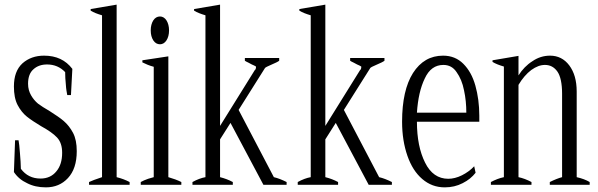

<svg xmlns="http://www.w3.org/2000/svg" viewBox="-20 -797 2581 828"><path d="M97 -7C120 5 147 11 178 11C216 11 248 -2 273 -29C298 -56 311 -94 311 -145C311 -177 306 -203 295 -224C284 -245 270 -262 255 -275C240 -288 219 -302 194 -318C173 -330 156 -341 144 -350C132 -360 122 -372 114 -386C106 -400 101 -416 101 -436C101 -464 109 -485 124 -498C139 -512 159 -519 183 -519C214 -519 240 -508 261 -486C261 -469 262 -451 264 -432C265 -413 268 -398 270 -387C270 -387 286 -387 286 -387C286 -387 292 -500 292 -500C263 -538 223 -557 170 -557C133 -557 102 -546 77 -524C52 -501 40 -468 40 -424C40 -392 45 -365 56 -344C67 -323 81 -306 96 -294C111 -282 132 -268 157 -253C188 -236 211 -220 226 -204C241 -188 248 -166 248 -138C248 -105 240 -78 223 -58C207 -38 184 -27 155 -27C119 -27 91 -41 70 -69C70 -88 68 -111 66 -137C64 -164 62 -182 60 -192C60 -192 45 -192 45 -192C45 -192 40 -55 40 -55C54 -34 73 -18 97 -7Z M364 -12C364 -12 364 0 364 0C364 0 539 0 539 0C539 0 539 -12 539 -12C522 -21 503 -28 483 -33C483 -33 483 -777 483 -777C483 -777 371 -758 371 -758C371 -758 371 -751 371 -751C384 -743 400 -737 420 -731C420 -731 420 -33 420 -33C393 -24 374 -17 364 -12Z M641 -623C648 -612 658 -606 670 -606C681 -606 691 -612 698 -623C705 -634 709 -648 709 -666C709 -683 705 -698 698 -709C691 -720 681 -726 670 -726C658 -726 648 -720 641 -709C634 -698 630 -683 630 -666C630 -648 634 -634 641 -623ZM587 -12C587 -12 587 0 587 0C587 0 762 0 762 0C762 0 762 -12 762 -12C746 -20 727 -27 706 -33C706 -33 706 -554 706 -554C706 -554 594 -537 594 -537C594 -537 594 -528 594 -528C608 -521 624 -514 643 -509C643 -509 643 -33 643 -33C640 -32 632 -30 619 -26C607 -22 596 -17 587 -12Z M1216 -12C1196 -22 1178 -29 1161 -33C1161 -33 1009 -323 1009 -323C1009 -323 1123 -504 1123 -504C1126 -507 1134 -511 1148 -517C1167 -525 1179 -531 1184 -535C1184 -535 1184 -547 1184 -547C1184 -547 1036 -547 1036 -547C1036 -547 1036 -535 1036 -535C1039 -533 1044 -530 1051 -527C1057 -524 1062 -521 1066 -519C1073 -516 1080 -513 1084 -510C1084 -507 1084 -504 1083 -501C1083 -499 1082 -497 1079 -495C1079 -495 929 -254 929 -254C929 -254 929 -777 929 -777C929 -777 817 -758 817 -758C817 -758 817 -751 817 -751C830 -743 846 -737 866 -731C866 -731 866 -33 866 -33C849 -30 830 -23 810 -12C810 -12 810 0 810 0C810 0 984 0 984 0C984 0 984 -12 984 -12C967 -21 949 -28 929 -33C929 -33 929 -196 929 -196C929 -196 974 -267 974 -267C974 -267 1116 0 1116 0C1116 0 1216 0 1216 0C1216 0 1216 -12 1216 -12Z M1670 -12C1650 -22 1632 -29 1615 -33C1615 -33 1463 -323 1463 -323C1463 -323 1577 -504 1577 -504C1580 -507 1588 -511 1602 -517C1621 -525 1633 -531 1638 -535C1638 -535 1638 -547 1638 -547C1638 -547 1490 -547 1490 -547C1490 -547 1490 -535 1490 -535C1493 -533 1498 -530 1505 -527C1511 -524 1516 -521 1520 -519C1527 -516 1534 -513 1538 -510C1538 -507 1538 -504 1537 -501C1537 -499 1536 -497 1533 -495C1533 -495 1383 -254 1383 -254C1383 -254 1383 -777 1383 -777C1383 -777 1271 -758 1271 -758C1271 -758 1271 -751 1271 -751C1284 -743 1300 -737 1320 -731C1320 -731 1320 -33 1320 -33C1303 -30 1284 -23 1264 -12C1264 -12 1264 0 1264 0C1264 0 1438 0 1438 0C1438 0 1438 -12 1438 -12C1421 -21 1403 -28 1383 -33C1383 -33 1383 -196 1383 -196C1383 -196 1428 -267 1428 -267C1428 -267 1570 0 1570 0C1570 0 1670 0 1670 0C1670 0 1670 -12 1670 -12Z M2047 -272C2047 -272 2047 -298 2047 -298C2047 -345 2041 -389 2030 -428C2019 -467 2002 -498 1978 -522C1955 -545 1926 -557 1891 -557C1836 -557 1793 -532 1761 -482C1730 -433 1714 -363 1714 -272C1714 -217 1722 -168 1737 -125C1752 -82 1773 -49 1801 -25C1829 -1 1861 11 1898 11C1926 11 1952 5 1975 -7C1999 -19 2017 -34 2031 -52C2031 -52 2025 -80 2025 -80C2010 -64 1992 -51 1972 -41C1952 -31 1932 -26 1913 -26C1870 -26 1836 -49 1813 -96C1790 -142 1778 -201 1778 -272C1778 -272 2047 -272 2047 -272ZM1991 -311C1991 -311 1778 -311 1778 -311C1782 -371 1793 -420 1812 -459C1830 -498 1857 -517 1892 -517C1916 -517 1935 -507 1949 -486C1964 -465 1975 -439 1981 -408C1988 -376 1991 -344 1991 -311Z M2523 -12C2508 -21 2489 -28 2467 -33C2467 -33 2467 -402 2467 -402C2467 -450 2456 -487 2435 -515C2414 -543 2386 -557 2352 -557C2325 -557 2299 -549 2276 -533C2252 -518 2232 -497 2216 -472C2216 -472 2216 -556 2216 -556C2216 -556 2104 -537 2104 -537C2104 -537 2104 -530 2104 -530C2117 -522 2133 -516 2153 -510C2153 -510 2153 -33 2153 -33C2134 -29 2116 -22 2097 -12C2097 -12 2097 0 2097 0C2097 0 2272 0 2272 0C2272 0 2272 -12 2272 -12C2253 -22 2235 -29 2216 -33C2216 -33 2216 -431 2216 -431C2232 -458 2251 -480 2271 -495C2292 -510 2311 -517 2330 -517C2352 -517 2370 -508 2384 -488C2397 -469 2404 -437 2404 -393C2404 -393 2404 -33 2404 -33C2389 -29 2371 -22 2351 -12C2351 -12 2351 0 2351 0C2351 0 2523 0 2523 0C2523 0 2523 -12 2523 -12Z"/></svg>

Font: BUSH 25 TRIRONG
Style: Regular
Weight: 400
Designer: Katatrad Team
Foundry: CadsonDemak